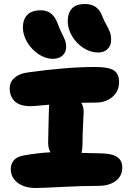

<svg xmlns="http://www.w3.org/2000/svg" viewBox="-20 -1002 650 966"><path d="M473.1 -737.8Q435.1 -737.8 399.4 -761Q363.8 -784.2 342.3 -820.8Q320.8 -857.4 320.8 -895Q320.8 -936.5 342 -959.2Q363.3 -981.9 407.2 -981.9Q472.2 -981.9 494.1 -921.9Q502.4 -899.9 514.9 -877.9Q527.3 -856 533.2 -840.1Q539.1 -824.2 539.1 -801.8Q539.1 -772.5 521.2 -755.1Q503.4 -737.8 473.1 -737.8ZM246.1 -706.1Q209 -706.1 173.6 -729.7Q138.2 -753.4 116.7 -790Q95.2 -826.7 95.2 -863.8Q95.2 -904.3 117.4 -927.2Q139.6 -950.2 186 -950.2Q246.1 -950.2 270 -883.8Q278.8 -859.4 290.5 -835.9Q302.2 -812.5 307.6 -798.3Q313 -784.2 313 -767.1Q313 -739.3 294.9 -722.7Q276.9 -706.1 246.1 -706.1ZM160.2 -56.2Q102.1 -56.2 68.1 -83Q34.2 -109.9 34.2 -150.9Q34.2 -178.2 50.5 -196.5Q66.9 -214.8 101.1 -220.2Q169.9 -232.4 233.9 -235.8Q222.2 -256.8 222.2 -284.2Q222.2 -316.9 224.1 -373Q226.1 -429.2 226.1 -449.2Q226.1 -468.3 227.1 -475.1Q212.4 -474.1 192.6 -472.2Q172.9 -470.2 159.2 -469Q145.5 -467.8 134.8 -467.8Q79.1 -467.8 54 -492.7Q28.8 -517.6 28.8 -557.1Q28.8 -589.8 53.2 -610.8Q77.6 -631.8 117.2 -637.2Q314 -665 459 -665Q526.4 -665 552.7 -647.9Q579.1 -630.9 579.1 -589.8Q579.1 -542.5 545.4 -514.2Q511.7 -485.8 460.9 -485.8Q411.1 -485.8 389.2 -484.9Q400.9 -464.8 400.9 -439.9Q400.9 -430.2 397.9 -374.3Q395 -318.4 395 -275.9Q395 -253.4 390.1 -232.9Q436 -231 469.2 -231Q506.8 -231 532.2 -226.1Q557.6 -221.2 571 -210.9Q584.5 -200.7 589.8 -188.2Q595.2 -175.8 595.2 -158.2Q595.2 -117.2 562.7 -92Q530.3 -66.9 474.1 -66.9Q394.5 -66.9 292.7 -61.5Q190.9 -56.2 160.2 -56.2Z"/></svg>

Font: Shantell Sans Irregular Bouncy
Style: Regular
Weight: 800
Designer: Stephen Nixon, Anya Danilova, Shantell Martin
Foundry: Arrow Type
Version: Version 1.006;[9816181b4]